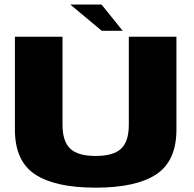

<svg xmlns="http://www.w3.org/2000/svg" viewBox="-20 -840 870 863"><path d="M410 3.5Q592 3.5 682.5 -56.5Q773 -116.5 773 -257.5V-675H559V-279Q559 -204 524.2 -171.5Q489.5 -139 410 -139Q330 -139 295.5 -172Q261 -205 261 -279V-675H47V-257.5Q47 -116.5 137.2 -56.5Q227.5 3.5 410 3.5ZM437.5 -701.5H531.5L436.5 -819.5H296Z"/></svg>

Font: Anybody SemiExpanded ExtraBold
Style: Regular
Weight: 800
Width: 6
Version: Version 1.113;gftools[0.9.25]